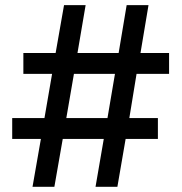

<svg xmlns="http://www.w3.org/2000/svg" viewBox="-20 -718 699 738"><path d="M105 0 137.2 -184.1H26.9V-264.2H150.9L180.2 -434.1H69.8V-514.2H193.8L226.1 -698.2H309.1L277.8 -514.2H436L466.8 -698.2H550.8L520 -514.2H629.9V-434.1H504.9L477.1 -264.2H586.9V-184.1H462.9L431.2 0H347.2L378.9 -184.1H221.2L189 0ZM234.9 -264.2H393.1L421.9 -434.1H264.2Z"/></svg>

Font: Anuphan SemiBold
Style: Bold
Weight: 600
Designer: Mike Abbink, Paul van der Laan, Pieter van Rosmalen, Mint Tantisuwanna
Foundry: Bold Monday; Cadson Demak
Version: Version 3.002;hotconv 1.0.109;makeotfexe 2.5.65596